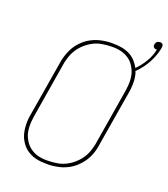

<svg xmlns="http://www.w3.org/2000/svg" viewBox="-152 -946 928 1061"><g transform="rotate(20 312.5 -415.5)"><path d="M246 8Q229 8 212.5 6.5Q196 5 180 1Q164 -3 150 -10Q136 -17 123.5 -26.5Q111 -36 101.5 -48.5Q92 -61 84.5 -75Q77 -89 73 -104.5Q69 -120 67 -136.5Q65 -153 65.5 -172.5Q66 -192 68 -204L125 -544Q127 -559 131.5 -575Q136 -591 142 -606Q148 -621 156 -635.5Q164 -650 175 -663Q186 -676 198.5 -687.5Q211 -699 225.5 -708Q240 -717 255.5 -723.5Q271 -730 286.5 -734Q302 -738 320.5 -740.5Q339 -743 350 -743H363Q389 -743 413.5 -739Q438 -735 460 -724.5Q482 -714 498.5 -696.5Q515 -679 526 -658Q554 -686 575 -721.5Q596 -757 603 -795Q602 -794 600.5 -794Q599 -794 598 -794Q589 -794 583.5 -800.5Q578 -807 580 -816Q581 -821 583 -825.5Q585 -830 588.5 -833Q592 -836 597 -837.5Q602 -839 607 -839Q611 -839 615 -837.5Q619 -836 622 -832.5Q625 -829 625 -824.5Q625 -820 625 -815Q617 -768 593 -723Q569 -678 532 -642Q536 -634 538 -625Q540 -616 541.5 -607Q543 -598 543.5 -589Q544 -580 543.5 -568Q543 -556 542.5 -547Q542 -538 541 -532L484 -191Q482 -176 478 -160Q474 -144 468 -129Q462 -114 453.5 -99.5Q445 -85 434 -72Q423 -59 410.5 -47.5Q398 -36 383.5 -27Q369 -18 354 -11.5Q339 -5 323 -1Q307 3 288.5 5.5Q270 8 260 8ZM234 -11H247Q261 -11 275.5 -12.5Q290 -14 304.5 -16.5Q319 -19 333.5 -24.5Q348 -30 361 -37.5Q374 -45 386 -54.5Q398 -64 409 -75.5Q420 -87 428.5 -99.5Q437 -112 443.5 -125.5Q450 -139 455 -156Q460 -173 462 -182L518 -520Q520 -535 521.5 -550Q523 -565 522.5 -580Q522 -595 519.5 -609.5Q517 -624 511.5 -637Q506 -650 498.5 -662Q491 -674 481.5 -684Q472 -694 459.5 -701.5Q447 -709 434 -714Q421 -719 404 -721.5Q387 -724 377 -724H363Q349 -724 334 -722.5Q319 -721 304.5 -718.5Q290 -716 275.5 -710.5Q261 -705 248 -697.5Q235 -690 223 -680.5Q211 -671 200 -659.5Q189 -648 180.5 -635.5Q172 -623 165.5 -609.5Q159 -596 154 -579Q149 -562 147 -553L91 -215Q89 -200 87.5 -185Q86 -170 86.5 -155Q87 -140 89.5 -125.5Q92 -111 97.5 -98Q103 -85 110.5 -73Q118 -61 128 -51Q138 -41 150 -33.5Q162 -26 175 -21Q188 -16 205.5 -13.5Q223 -11 234 -11Z"/></g></svg>

Font: Iosevka Aile Thin Oblique
Style: Regular
Weight: 100
Italic angle: -9°
Designer: Belleve Invis
Foundry: Belleve Invis
Version: Version 31.1.0; ttfautohint (v1.8.4)